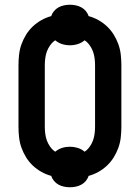

<svg xmlns="http://www.w3.org/2000/svg" viewBox="-20 -740 590 810"><path d="M275 50Q263 50 250.5 47.5Q238 45 227 39Q216 33 208 23.5Q200 14 196 2Q174 -4 154.5 -15Q135 -26 118.5 -41.5Q102 -57 90 -76.5Q78 -96 70.5 -117Q63 -138 60.5 -160.5Q58 -183 58 -205V-465Q58 -487 60.5 -509.5Q63 -532 70.5 -553Q78 -574 90 -593.5Q102 -613 118.5 -628.5Q135 -644 154.5 -655Q174 -666 196 -672Q200 -684 208 -693.5Q216 -703 227 -709Q238 -715 250.5 -717.5Q263 -720 275 -720Q287 -720 299.5 -717.5Q312 -715 323 -709Q334 -703 342 -693.5Q350 -684 354 -672Q376 -666 395.5 -655Q415 -644 431.5 -628.5Q448 -613 460 -593.5Q472 -574 479.5 -553Q487 -532 489.5 -509.5Q492 -487 492 -465V-205Q492 -183 489.5 -160.5Q487 -138 479.5 -117Q472 -96 460 -76.5Q448 -57 431.5 -41.5Q415 -26 395.5 -15Q376 -4 354 2Q350 14 342 23.5Q334 33 323 39Q312 45 299.5 47.5Q287 50 275 50ZM337 -100Q349 -108 358 -120.5Q367 -133 372 -146.5Q377 -160 379 -175Q381 -190 381 -205V-465Q381 -480 379 -495Q377 -510 372 -523.5Q367 -537 358 -549.5Q349 -562 337 -570Q324 -559 308 -554Q292 -549 275 -549Q258 -549 242 -554Q226 -559 213 -570Q201 -562 192 -549.5Q183 -537 178 -523.5Q173 -510 171 -495Q169 -480 169 -465V-205Q169 -190 171 -175Q173 -160 178 -146.5Q183 -133 192 -120.5Q201 -108 213 -100Q226 -111 242 -116Q258 -121 275 -121Q292 -121 308 -116Q324 -111 337 -100Z"/></svg>

Font: Lode
Style: Bold
Weight: 700
Monospace: yes
Designer: Belleve Invis
Foundry: Belleve Invis
Version: Version 29.2.0; ttfautohint (v1.8.3)